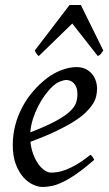

<svg xmlns="http://www.w3.org/2000/svg" viewBox="-20 -724 433 764"><path d="M190.9 -381.8Q174.8 -367.2 159.4 -346.2Q144 -325.2 131.6 -300.8Q119.1 -276.4 110.8 -249.8Q102.5 -223.1 100.6 -197.3Q164.6 -222.2 201.9 -242.4Q239.3 -262.7 258.3 -280.8Q277.3 -298.8 282.7 -315.4Q288.1 -332 288.1 -349.1Q288.1 -364.3 284.2 -375.2Q280.3 -386.2 273.9 -392.8Q267.6 -399.4 259.5 -402.6Q251.5 -405.8 243.2 -405.8Q235.4 -405.8 220.2 -400.1Q205.1 -394.5 190.9 -381.8ZM366.2 -371.1Q366.2 -357.4 363 -342.3Q359.9 -327.1 349.9 -311Q339.8 -294.9 322 -277.3Q304.2 -259.8 274.7 -241Q245.1 -222.2 202.6 -201.9Q160.2 -181.6 101.1 -159.7Q104 -132.3 112.5 -109.9Q121.1 -87.4 132.6 -71.3Q144 -55.2 157.5 -46.1Q170.9 -37.1 184.1 -37.1Q194.3 -37.1 209 -39.3Q223.6 -41.5 242.9 -48.8Q262.2 -56.2 286.4 -70.3Q310.5 -84.5 339.8 -107.9Q345.2 -105 349.4 -98.4Q353.5 -91.8 355 -87.9Q314.9 -53.2 284.2 -32Q253.4 -10.7 229.2 0.7Q205.1 12.2 185.8 16.1Q166.5 20 148.9 20Q132.8 20 112.3 11Q91.8 2 73.7 -17.8Q55.7 -37.6 43.2 -69.6Q30.8 -101.6 30.8 -147.9Q30.8 -186 40 -222.9Q49.3 -259.8 66.7 -293.7Q84 -327.6 109.4 -357.9Q134.8 -388.2 167 -413.1Q178.2 -421.9 192.4 -429.9Q206.5 -438 221.9 -444.1Q237.3 -450.2 253.2 -453.6Q269 -457 284.2 -457Q305.2 -457 320.6 -449.5Q335.9 -441.9 346.2 -429.7Q356.4 -417.5 361.3 -402.1Q366.2 -386.7 366.2 -371.1ZM391.1 -522.9Q384.3 -513.2 380.6 -508.8Q377 -504.4 369.1 -501L267.6 -630.4L134.3 -501Q129.9 -503.9 126.5 -508.5Q123 -513.2 118.2 -522.9L256.8 -704.1H301.8Z"/></svg>

Font: Gentium Plus Phon
Style: Italic
Weight: 400
Italic angle: -8°
Designer: J. Victor Gaultney, Annie Olsen, Iska Routamaa, Becca Hirsbrunner
Foundry: SIL International
Version: Version 5.000